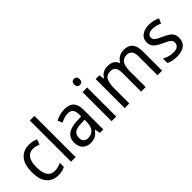

<svg xmlns="http://www.w3.org/2000/svg" viewBox="93 -1627 2503 2503"><g transform="rotate(-45 1345.0 -375.0)"><path d="M271 10Q170 10 110.5 -57Q51 -124 51 -265Q51 -407 112.5 -476.5Q174 -546 276 -546Q313 -546 346.5 -538.5Q380 -531 403 -519L376 -448Q354 -457 327 -464Q300 -471 277 -471Q139 -471 139 -266Q139 -167 173 -115.5Q207 -64 274 -64Q309 -64 339 -72Q369 -80 395 -93V-19Q344 10 271 10Z M594 0H509V-760H594Z M932 -546Q1021 -546 1062.5 -501Q1104 -456 1104 -364V0H1041L1026 -75H1023Q993 -32 957.5 -11Q922 10 864 10Q795 10 754 -32Q713 -74 713 -149Q713 -229 769.5 -273Q826 -317 940 -321L1020 -324V-357Q1020 -422 995.5 -449Q971 -476 924 -476Q889 -476 855.5 -465Q822 -454 791 -438L764 -502Q798 -521 841 -533.5Q884 -546 932 -546ZM952 -260Q869 -257 835 -229Q801 -201 801 -149Q801 -103 824.5 -81Q848 -59 887 -59Q945 -59 982.5 -98Q1020 -137 1020 -213V-263Z M1301 -738Q1322 -738 1336 -724Q1350 -710 1350 -681Q1350 -653 1336 -639Q1322 -625 1301 -625Q1279 -625 1264.5 -639Q1250 -653 1250 -681Q1250 -710 1264 -724Q1278 -738 1301 -738ZM1342 -536V0H1257V-536Z M2027 -546Q2108 -546 2148 -499.5Q2188 -453 2188 -353V0H2103V-345Q2103 -473 2009 -473Q1942 -473 1913.5 -427.5Q1885 -382 1885 -296V0H1801V-346Q1801 -411 1777.5 -442Q1754 -473 1706 -473Q1635 -473 1609 -421.5Q1583 -370 1583 -279V0H1498V-536H1566L1578 -463H1583Q1604 -505 1642 -525.5Q1680 -546 1725 -546Q1837 -546 1869 -458H1874Q1898 -503 1938 -524.5Q1978 -546 2027 -546Z M2649 -147Q2649 -70 2598 -30Q2547 10 2458 10Q2409 10 2372 1.5Q2335 -7 2307 -23V-104Q2335 -87 2375.5 -74.5Q2416 -62 2458 -62Q2514 -62 2540 -83Q2566 -104 2566 -140Q2566 -171 2542.5 -193Q2519 -215 2453 -243Q2407 -263 2374.5 -284Q2342 -305 2324 -333.5Q2306 -362 2306 -405Q2306 -471 2356.5 -508.5Q2407 -546 2489 -546Q2532 -546 2570 -537Q2608 -528 2642 -511L2612 -443Q2583 -457 2551 -466Q2519 -475 2485 -475Q2439 -475 2413.5 -457Q2388 -439 2388 -409Q2388 -375 2414.5 -355.5Q2441 -336 2507 -307Q2551 -287 2583 -266.5Q2615 -246 2632 -217.5Q2649 -189 2649 -147Z"/></g></svg>

Font: Noto Sans Tamil SemiCondensed
Style: Regular
Weight: 400
Width: 4
Designer: Jelle Bosma - Monotype Design Team
Foundry: Monotype Imaging Inc.
Version: Version 2.004; ttfautohint (v1.8.4.7-5d5b)